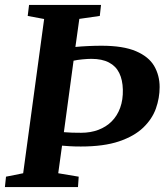

<svg xmlns="http://www.w3.org/2000/svg" viewBox="-25 -763 671 783"><path d="M-5 0 -0.5 -42.5 69.5 -56.5 155 -685.5 88 -698 93.5 -743H387L382 -698L298.5 -686L282.5 -571.5Q307.5 -574 335.2 -575.2Q363 -576.5 389 -576.5Q477.5 -576.5 529.5 -554.2Q581.5 -532 603.8 -493.8Q626 -455.5 626 -408Q626 -363.5 610.8 -320.5Q595.5 -277.5 559 -242.5Q522.5 -207.5 460.5 -186.5Q398.5 -165.5 304.5 -165.5Q277.5 -165.5 258 -166.8Q238.5 -168 228 -169L212.5 -56.5L296 -42.5L293 0ZM275 -515.5 235.5 -224Q251.5 -222.5 269 -222Q286.5 -221.5 306 -221.5Q344.5 -221.5 376.2 -233.5Q408 -245.5 430.5 -268Q453 -290.5 465 -323.2Q477 -356 476 -397.5Q475 -437.5 461.2 -465.5Q447.5 -493.5 419.2 -508.2Q391 -523 347.5 -523Q333.5 -523 312 -521Q290.5 -519 275 -515.5Z"/></svg>

Font: Merriweather 36pt
Style: Bold Italic
Weight: 700
Italic angle: -7.8°
Version: Version 2.101